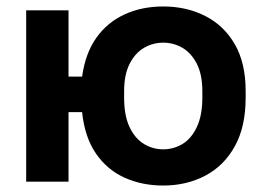

<svg xmlns="http://www.w3.org/2000/svg" viewBox="-20 -562 815 594"><path d="M61 0V-530H192V-325H234Q244 -397 278 -445Q312 -493 365.5 -517.5Q419 -542 485 -542Q557 -542 615 -512.5Q673 -483 706.5 -425Q740 -367 740 -280V-260Q740 -170 706.5 -109.5Q673 -49 615 -18.5Q557 12 485 12Q419 12 365 -12.5Q311 -37 276.5 -87.5Q242 -138 234 -215H192V0ZM485 -100Q517 -100 544.5 -116.5Q572 -133 589 -169Q606 -205 606 -260V-280Q606 -331 589 -364.5Q572 -398 544.5 -414Q517 -430 485 -430Q453 -430 425.5 -414Q398 -398 381 -364.5Q364 -331 364 -280V-260Q364 -204 381 -168.5Q398 -133 425.5 -116.5Q453 -100 485 -100Z"/></svg>

Font: Golos Text SemiBold
Style: Regular
Weight: 600
Designer: A.Korolkova, Vitaly Kuzmin
Foundry: ParaType Ltd
Version: Version 2.004